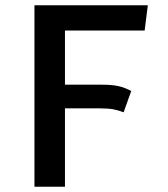

<svg xmlns="http://www.w3.org/2000/svg" viewBox="-20 -710 640 730"><path d="M227 -594V-388H369Q406 -388 430.5 -382.5Q455 -377 479 -364L450 -283Q430 -291 410 -294.5Q390 -298 360 -298H227V0H111V-690H542L530 -594Z"/></svg>

Font: Fira Mono Medium
Style: Regular
Weight: 500
Designer: Carrois Corporate & Edenspiekermann AG
Foundry: Carrois Corporate GbR & Edenspiekermann AG
Version: Version 3.206